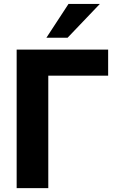

<svg xmlns="http://www.w3.org/2000/svg" viewBox="-20 -976 600 996"><path d="M230.5 0V-583.5H541V-718.8H66.4V0ZM330.6 -780.3 498 -955.6H335.4L220.7 -780.3Z"/></svg>

Font: Winston ExtraBold
Style: Regular
Weight: 800
Designer: Vernon Adams, Kim Jin-seong, David Berlow, Cristiano Sobral
Foundry: The Winston Project Authors
Version: Version 3.004